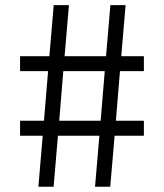

<svg xmlns="http://www.w3.org/2000/svg" viewBox="-20 -713 626 733"><path d="M342.8 0 359.4 -194.8H201.2L184.6 0H126.5L143.1 -194.8H56.6V-252H147.9L163.6 -441.4H56.6V-498.5H168.5L185.1 -693.4H243.2L226.6 -498.5H384.8L401.4 -693.4H459.5L442.9 -498.5H529.3V-441.4H438L422.4 -252H529.3V-194.8H417.5L400.9 0ZM206.1 -252H364.3L379.9 -441.4H221.7Z"/></svg>

Font: CaskaydiaMono NF Light
Style: Regular
Weight: 300
Designer: Aaron Bell
Foundry: Saja Typeworks
Version: Version 2111.001; ttfautohint (v1.8.4);Nerd Fonts 3.1.1